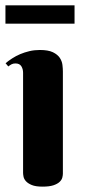

<svg xmlns="http://www.w3.org/2000/svg" viewBox="-20 -695 319 723"><path d="M216.8 -41Q216.8 -34.7 214.6 -26.1Q212.4 -17.6 204.3 -10Q196.3 -2.4 181.2 2.7Q166 7.8 140.1 7.8Q114.3 7.8 99.6 1.7Q85 -4.4 77.6 -12.7Q70.3 -21 68.6 -29.8Q66.9 -38.6 66.9 -43.9V-420.9Q66.9 -435.1 60.3 -445.6Q53.7 -456.1 38.1 -456.1Q29.8 -456.1 23.9 -453.1Q18.1 -450.2 11.2 -444.8L1 -457Q12.2 -466.3 26.1 -475.3Q40 -484.4 56.2 -491.2Q72.3 -498 90.8 -502.4Q109.4 -506.8 129.9 -506.8Q161.6 -506.8 179.2 -498.3Q196.8 -489.7 205.1 -477.3Q213.4 -464.8 215.1 -450.7Q216.8 -436.5 216.8 -425.8ZM0.5 -674.8H260.7V-606H0.5Z"/></svg>

Font: Berkshire Swash
Style: Regular
Weight: 400
Designer: Astigmatic (AOETI)
Foundry: Astigmatic (AOETI)
Version: Version 1.001